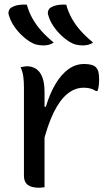

<svg xmlns="http://www.w3.org/2000/svg" viewBox="-20 -834 490 858"><path d="M171 -357H185Q203 -417 228.5 -459.5Q254 -502 286 -525Q318 -548 356 -548Q375 -548 388 -544.5Q401 -541 408 -534Q416 -526 419.5 -513.5Q423 -501 423 -479Q423 -472 422.5 -465Q422 -458 421.5 -452Q421 -446 419.5 -439.5Q418 -433 415 -427H409Q399 -434 386 -438Q373 -442 354 -442Q315 -442 281.5 -415Q248 -388 220.5 -332.5Q193 -277 171 -189ZM179 3Q174 3 170 3.5Q166 4 162.5 4.5Q159 5 155 5Q137 5 124 1.5Q111 -2 103 -8.5Q95 -15 91 -25Q87 -35 87 -47Q87 -89 87 -129Q87 -169 87 -208.5Q87 -248 87 -287Q87 -326 87 -364.5Q87 -403 87 -442Q87 -472 84 -493Q81 -514 72 -534Q77 -535 82 -535.5Q87 -536 91.5 -537Q96 -538 100 -538Q122 -538 140 -527Q158 -516 168.5 -490.5Q179 -465 179 -422Q179 -378 179 -335Q179 -292 179 -248.5Q179 -205 179 -162.5Q179 -120 179 -78.5Q179 -37 179 3ZM100 -813Q109 -780 125 -751.5Q141 -723 164.5 -696.5Q188 -670 220 -644Q210 -637 198.5 -634Q187 -631 175 -631Q159 -631 144 -634.5Q129 -638 115 -647Q94 -660 75 -678.5Q56 -697 41.5 -719Q27 -741 20 -765Q16 -775 19.5 -786Q23 -797 34 -802Q43 -807 52.5 -809.5Q62 -812 74.5 -813Q87 -814 100 -813ZM276 -813Q285 -780 301 -751.5Q317 -723 340.5 -696.5Q364 -670 396 -644Q386 -637 374.5 -634Q363 -631 351 -631Q335 -631 320 -634.5Q305 -638 291 -647Q270 -660 251 -678.5Q232 -697 217.5 -719Q203 -741 196 -765Q192 -775 195.5 -786Q199 -797 210 -802Q219 -807 228.5 -809.5Q238 -812 250.5 -813Q263 -814 276 -813Z"/></svg>

Font: Recursive Casual
Style: Regular
Weight: 400
Version: Version 1.047